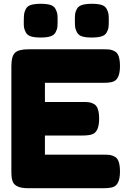

<svg xmlns="http://www.w3.org/2000/svg" viewBox="-20 -993 678 1013"><path d="M217 -177H525Q548 -177 559.5 -175.5Q571 -174 586 -166Q613 -152 613 -88Q613 -18 576 -6Q559 0 524 0H128Q58 0 46 -38Q40 -54 40 -89V-645Q40 -696 59 -714.5Q78 -733 131 -733H525Q548 -733 559.5 -731.5Q571 -730 586 -722Q613 -708 613 -644Q613 -574 576 -562Q559 -556 524 -556H217V-455H415Q438 -455 449.5 -453.5Q461 -452 476 -444Q503 -430 503 -366Q503 -296 465 -284Q448 -278 413 -278H217ZM245.5 -801Q226 -795 194 -795Q162 -795 143 -801Q124 -807 116 -822.5Q108 -838 106.5 -849.5Q105 -861 105.5 -885.5Q106 -910 107.5 -920.5Q109 -931 116.5 -946Q124 -961 143.5 -967Q163 -973 195 -973Q227 -973 246 -967Q265 -961 273 -945.5Q281 -930 282.5 -918.5Q284 -907 284 -883.5Q284 -860 282.5 -848.5Q281 -837 273 -822Q265 -807 245.5 -801ZM515.5 -801Q496 -795 464 -795Q432 -795 413 -801Q394 -807 386 -822.5Q378 -838 376.5 -849.5Q375 -861 375 -885Q375 -909 376.5 -920.5Q378 -932 386 -946.5Q394 -961 413.5 -967Q433 -973 465 -973Q497 -973 516 -967Q535 -961 543 -945.5Q551 -930 552.5 -918.5Q554 -907 554 -883.5Q554 -860 552.5 -848.5Q551 -837 543 -822Q535 -807 515.5 -801Z"/></svg>

Font: Fredoka One
Style: Regular
Weight: 400
Version: Version 1.001;April 7, 2020;FontCreator 12.0.0.2522 64-bit